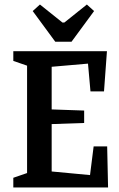

<svg xmlns="http://www.w3.org/2000/svg" viewBox="-20 -831 528 851"><path d="M39 -43 100 -64V-540L39 -561V-604H454L441 -426H381L370 -549L209 -535V-346L353 -341V-286L209 -281V-71L379 -55L395 -182H455L459 0H39ZM125 -782 157 -811 257 -731H265L365 -811L397 -782L297 -646H225Z"/></svg>

Font: Grenze Medium
Style: Regular
Weight: 500
Designer: Renata Polastri
Foundry: Omnibus-Type
Version: Version 1.002; ttfautohint (v1.8)